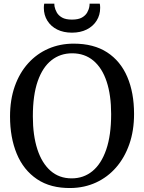

<svg xmlns="http://www.w3.org/2000/svg" viewBox="-20 -982 760 1014"><path d="M354 11Q247 12.5 175.5 -35.8Q104 -84 68.5 -169.8Q33 -255.5 33 -367Q33 -455.5 58 -526.2Q83 -597 128.5 -647.5Q174 -698 235.5 -724.8Q297 -751.5 369 -751.5Q475 -751.5 545.8 -705.5Q616.5 -659.5 652.2 -576Q688 -492.5 688 -380Q688 -292 663 -220.5Q638 -149 593 -97.5Q548 -46 487 -18Q426 10 354 11ZM358.5 -40Q421.5 -40 468.2 -78.2Q515 -116.5 541 -192Q567 -267.5 567 -379.5Q567 -479.5 543.2 -551.2Q519.5 -623 473.2 -661.8Q427 -700.5 361 -700.5Q298.5 -700.5 251.8 -663.8Q205 -627 179.2 -553.2Q153.5 -479.5 153.5 -367Q153.5 -267.5 177.2 -194Q201 -120.5 246.8 -80.2Q292.5 -40 358.5 -40ZM360 -809.5Q315.5 -809.5 282.2 -826Q249 -842.5 230.2 -872.5Q211.5 -902.5 211.5 -940.5Q211.5 -946 212 -951.8Q212.5 -957.5 213.5 -962.5H267Q267 -960 267.2 -956.2Q267.5 -952.5 268 -948Q271 -932 280 -916Q289 -900 308 -889.2Q327 -878.5 360 -878.5Q393.5 -878.5 412.5 -889.2Q431.5 -900 440.5 -916Q449.5 -932 452 -948Q453 -952.5 453 -956.2Q453 -960 453 -962.5H507Q508 -957.5 508.5 -952Q509 -946.5 509 -940.5Q509 -902.5 490.2 -872.8Q471.5 -843 438 -826.2Q404.5 -809.5 360 -809.5Z"/></svg>

Font: Merriweather 24pt
Style: Regular
Weight: 400
Designer: Eben Sorkin
Foundry: Eben Sorkin
Version: Version 2.100